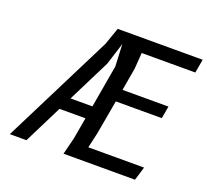

<svg xmlns="http://www.w3.org/2000/svg" viewBox="-127 -905 1144 1060"><g transform="rotate(20 445.0 -375.0)"><path d="M393 -225H240.5L128 0H30.5L356.5 -650L391.5 -750H890.5L876.5 -670H561.5L554.5 -575L531.5 -442.5H801.5L788.5 -370H518.5L483 -170L462.5 -80H790L766 0H346L371 -100ZM444 -680 403 -550 278 -300H406.5L450 -550Z"/></g></svg>

Font: B612
Style: Italic
Weight: 400
Italic angle: -10°
Designer: Nicolas Chauveau, Thomas Paillot, Jonathan Favre-Lamarine, Jean-Luc Vinot
Foundry: AIRBUS
Version: Version 1.008